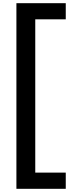

<svg xmlns="http://www.w3.org/2000/svg" viewBox="-20 -982 452 1205"><path d="M171.3 -962H392.7V-860.7H171.3ZM83 -962H201.3V203H83ZM171.3 101.3H392.7V203H171.3Z"/></svg>

Font: Matangi Light
Style: Regular
Weight: 300
Designer: Prashant Pant
Foundry: The Graphic Ant
Version: Version 3.002